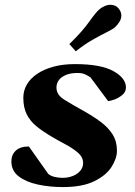

<svg xmlns="http://www.w3.org/2000/svg" viewBox="-20 -759 557 792"><path d="M239.3 12.7Q184.6 12.7 136 2.2Q87.4 -8.3 57.1 -31.5Q26.9 -54.7 26.9 -93.3Q26.9 -120.6 45.2 -137.7Q63.5 -154.8 99.1 -154.8L179.2 -41.5Q189 -33.2 205.1 -29.3Q221.2 -25.4 238.3 -25.4Q260.7 -25.4 280 -33Q299.3 -40.5 311 -54.4Q322.8 -68.4 322.8 -86.4Q322.8 -110.8 301.5 -129.2Q280.3 -147.5 248 -164.6Q215.8 -181.6 181.6 -202.1Q151.9 -220.2 127.9 -240.2Q104 -260.3 90.1 -287.8Q76.2 -315.4 76.2 -356Q76.2 -385.3 90.8 -410.4Q105.5 -435.5 133.3 -454.3Q161.1 -473.1 200.4 -483.9Q239.7 -494.6 289.1 -494.6Q395.5 -494.6 447.5 -465.8Q499.5 -437 499.5 -397.9Q499.5 -380.4 485.1 -367.9Q470.7 -355.5 453.1 -348.9Q435.5 -342.3 425.8 -342.3L353.5 -439.5Q341.8 -447.8 329.6 -452.9Q317.4 -458 300.3 -458Q272.5 -458 252.9 -450.2Q233.4 -442.4 223.1 -429Q212.9 -415.5 212.9 -397.5Q212.9 -367.7 245.4 -347.7Q277.8 -327.6 324.2 -301.8Q363.8 -279.8 395 -256.6Q426.3 -233.4 444.3 -204.8Q462.4 -176.3 462.4 -137.2Q462.4 -105.5 440.2 -70.6Q418 -35.6 368.9 -11.5Q319.8 12.7 239.3 12.7ZM292.5 -547.4 266.1 -577.1Q318.4 -627.9 347.4 -668.7Q376.5 -709.5 390.1 -720.7Q399.4 -728.5 411.6 -733.9Q423.8 -739.3 436 -739.3Q445.3 -739.3 454.6 -735.4Q463.9 -731.4 470.7 -722.2Q480.5 -709 480.5 -695.3Q480.5 -681.2 472.4 -668.5Q464.4 -655.8 454.1 -646.5Q444.8 -638.2 419.9 -626Q395 -613.8 361.6 -594.7Q328.1 -575.7 292.5 -547.4Z"/></svg>

Font: Gelasio
Style: Italic
Weight: 400
Italic angle: -8.5°
Designer: Eben Sorkin
Foundry: Eben Sorkin
Version: Version 1.008